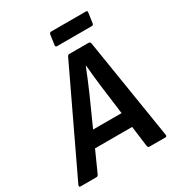

<svg xmlns="http://www.w3.org/2000/svg" viewBox="-219 -928 960 1045"><g transform="rotate(-30 261.0 -405.0)"><path d="M-21 0Q-26 0 -27.5 -3Q-29 -6 -28 -11L273 -644Q278 -655 286 -655H408Q418 -655 420 -644L521 -12Q523 0 512 0H413Q403 0 401 -11L349 -412Q345 -446 341 -482Q337 -518 334 -554H332Q318 -518 303 -482.5Q288 -447 273 -412L93 -11Q88 0 79 0ZM133 -140 168 -234H393L401 -140ZM250 -725Q240 -725 241 -736L250 -799Q252 -810 263 -810H481Q491 -810 489 -799L480 -736Q479 -725 467 -725Z"/></g></svg>

Font: Sofia Sans Semi Condensed
Style: Bold Italic
Weight: 700
Italic angle: -9°
Version: Version 4.100